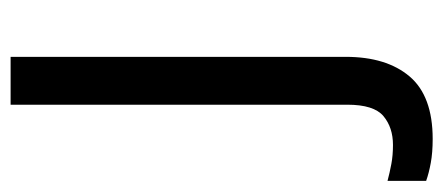

<svg xmlns="http://www.w3.org/2000/svg" viewBox="-306 -324 816 353"><g transform="rotate(-90 101.5 -148.0)"><path d="M22 240Q-3 240 -22 236.5Q-41 233 -55 228V157Q-40 161 -24 164Q-8 167 11 167Q43 167 64 149.5Q85 132 85 83V-536H173V80Q173 155 137 197.5Q101 240 22 240Z"/></g></svg>

Font: Noto Sans Medefaidrin
Style: Regular
Weight: 400
Designer: Dalton Maag Ltd
Foundry: Dalton Maag Ltd
Version: Version 1.002; ttfautohint (v1.8.4.7-5d5b)